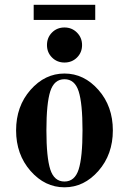

<svg xmlns="http://www.w3.org/2000/svg" viewBox="-20 -778 544 810"><path d="M311.8 -392.8Q295.4 -443.8 252 -443.8Q208.5 -443.8 192.1 -392.8Q175.8 -341.8 175.8 -228Q175.8 -114.3 192.1 -63.2Q208.5 -12.2 252 -12.2Q295.4 -12.2 311.8 -63.2Q328.1 -114.3 328.1 -228Q328.1 -341.8 311.8 -392.8ZM108.6 -398.7Q169.4 -467.8 252 -467.8Q334.5 -467.8 395.3 -398.7Q456.1 -329.6 456.1 -228Q456.1 -126.5 395.3 -57.1Q334.5 12.2 252 12.2Q169.4 12.2 108.6 -57.1Q47.9 -126.5 47.9 -228Q47.9 -329.6 108.6 -398.7ZM252 -514.2Q220.7 -514.2 199.5 -535.4Q178.2 -556.6 178.2 -587.9Q178.2 -619.6 199.5 -640.9Q220.7 -662.1 252 -662.1Q283.2 -662.1 304.7 -640.6Q326.2 -619.1 326.2 -587.9Q326.2 -556.6 304.9 -535.4Q283.7 -514.2 252 -514.2ZM122.1 -693.8V-757.8H381.8V-693.8Z"/></svg>

Font: Flanker Steampunk
Style: Bold
Weight: 700
Designer: Alexey Kryukov, Leonardo Di Lena
Foundry: Alexey Kryukov, Leonardo Di Lena
Version: 1.210